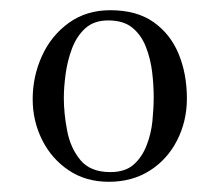

<svg xmlns="http://www.w3.org/2000/svg" viewBox="-20 -787 430 376"><path d="M281 -597Q281 -620 278 -645.5Q275 -671 266 -694.5Q257 -718 239.5 -732.5Q222 -747 192 -747Q164 -747 147 -731.5Q130 -716 121 -692Q112 -668 108.5 -642Q105 -616 105 -595Q105 -565 111.5 -531Q118 -497 137.5 -473.5Q157 -450 196 -450Q225 -450 241.5 -464.5Q258 -479 267 -502Q276 -525 278.5 -550Q281 -575 281 -597ZM346 -594Q346 -550 327 -512.5Q308 -475 273.5 -453Q239 -431 193 -431Q148 -431 114.5 -453.5Q81 -476 62.5 -513Q44 -550 44 -593Q44 -637 62 -677Q80 -717 114.5 -742Q149 -767 196 -767Q248 -767 281 -743.5Q314 -720 330 -681Q346 -642 346 -594Z"/></svg>

Font: Kaisei Tokumin
Style: Regular
Weight: 400
Designer: Font-Kai, 金井和夫
Foundry: KAZUO KANAI
Version: Version 5.003